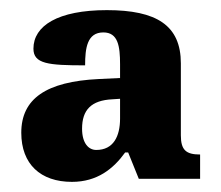

<svg xmlns="http://www.w3.org/2000/svg" viewBox="-20 -739 436 379"><path d="M122 -380C172 -380 204 -406 227 -438H233L254 -386H375V-434C347 -434 337 -443 337 -472V-614C337 -689 289 -719 191 -719C94 -719 46 -688 46 -643C46 -613 75 -610 148 -610C148 -644 152 -675 184 -675C213 -675 217 -648 217 -612V-585L175 -583C71 -578 22 -544 22 -477C22 -415 60 -380 122 -380ZM170 -443C155 -443 142 -456 142 -485C142 -522 160 -541 202 -543L217 -544V-505C217 -470 204 -443 170 -443Z"/></svg>

Font: Noto Serif Bengali Condensed Black
Style: Regular
Weight: 900
Width: 3
Designer: Juan Bruce, Universal Thirst, Indian Type Foundry and the Monotype Design Team.
Foundry: Monotype Imaging Inc.
Version: Version 2.003